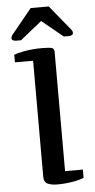

<svg xmlns="http://www.w3.org/2000/svg" viewBox="-61 -946 489 991"><g transform="rotate(-5 183.5 -450.5)"><path d="M126 -638.2H31.7V-676.8Q46.9 -684.6 87.9 -691.9Q128.9 -699.2 176.8 -699.2Q215.8 -699.2 228.3 -695.1Q240.7 -690.9 240.7 -673.8V-56.2H333V-14.2Q315.9 -4.9 275.4 2Q234.9 8.8 195.8 8.8Q166 8.8 146 0.2Q126 -8.3 126 -38.1ZM73.2 -749H49.3Q24.9 -749 24.9 -764.2Q24.9 -771.5 31.2 -780.3L137.2 -910.2H231L336.9 -780.3Q343.3 -772.5 343.3 -764.2Q343.3 -749 319.3 -749H294.9L185.1 -838.9Z"/></g></svg>

Font: Artifika
Style: Regular
Weight: 400
Designer: Yulya Zhdanova, Ivan Petrov | Cyreal.org
Foundry: Cyreal.org
Version: Version 1.102; ttfautohint (v1.8.4.7-5d5b)